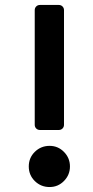

<svg xmlns="http://www.w3.org/2000/svg" viewBox="-20 -735 374 774"><path d="M120 -232V-694Q120 -703 126 -709Q132 -715 141 -715H217Q226 -715 232 -709Q238 -703 238 -694V-232Q238 -223 232 -217Q226 -211 217 -211H141Q132 -211 126 -217Q120 -223 120 -232ZM96 -64Q96 -99 120.5 -123Q145 -147 180 -147Q214 -147 238 -122.5Q262 -98 262 -64Q262 -30 238 -5.5Q214 19 180 19Q145 19 120.5 -5Q96 -29 96 -64Z"/></svg>

Font: Miriam Libre
Style: Bold
Weight: 700
Designer: Michal Sahar
Foundry: Hagilda
Version: Version 1.001